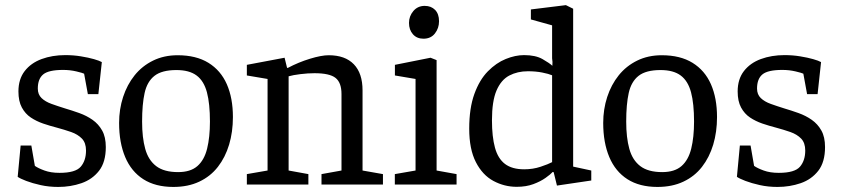

<svg xmlns="http://www.w3.org/2000/svg" viewBox="-20 -719 3281 748"><path d="M206.8 9.3Q170.6 9.3 138.2 2.1Q105.8 -5.1 82 -14.2Q58.2 -23.4 48.9 -30.1L60.4 -152.1H102.1L115.8 -72.8Q128.5 -63.7 153.2 -54.7Q177.9 -45.6 212 -45.6Q274.1 -45.6 294.6 -69.6Q315.1 -93.7 315.1 -132.4Q315.1 -162.4 299.2 -179Q283.2 -195.5 257.1 -204.7Q230.9 -213.8 201.5 -221.7Q174.4 -228.7 147.9 -237.7Q121.5 -246.8 100 -261.2Q78.4 -275.6 65.1 -300.2Q51.8 -324.8 51.8 -362.8Q51.8 -410.5 76.1 -442Q100.4 -473.5 142 -488.9Q183.7 -504.3 234.3 -504.3Q266.3 -504.3 295.3 -499.5Q324.4 -494.8 346.1 -488.6Q367.7 -482.4 376.7 -477.1L363.2 -352.2H322.3L307.7 -431.9Q302.1 -434.9 277.4 -440.8Q252.8 -446.6 225.8 -446.6Q169.5 -446.6 148.4 -429.2Q127.3 -411.8 127.3 -374Q127.3 -350.9 141.9 -336.9Q156.5 -322.9 180.8 -314.2Q205.2 -305.4 233.5 -296.6Q260.7 -288.6 289 -278.5Q317.2 -268.4 340.4 -252.2Q363.7 -235.9 377.9 -210.6Q392.2 -185.3 392.2 -146.2Q392.2 -87.5 365.9 -53.7Q339.5 -19.9 297.2 -5.3Q254.8 9.3 206.8 9.3Z M655.4 9.3Q585.5 9.3 538.4 -20.8Q491.4 -50.9 467.7 -107.1Q444 -163.4 444 -240Q444 -293.5 459.6 -341.3Q475.2 -389 504.4 -425.5Q533.7 -462 576.3 -482.9Q618.9 -503.8 672 -503.8Q744.1 -503.8 792 -474.3Q839.9 -444.8 863.7 -390.8Q887.4 -336.8 887.4 -263Q887.4 -205.1 872.6 -155.6Q857.7 -106 828.8 -68.9Q799.9 -31.8 756.3 -11.3Q712.8 9.3 655.4 9.3ZM673.9 -48.5Q722.1 -48.5 749 -72Q775.9 -95.5 786.9 -140Q797.9 -184.4 797.9 -245.3Q797.9 -315 786.2 -359.3Q774.4 -403.6 746 -424.8Q717.6 -446.1 667.4 -446.1Q610.6 -446.1 581.9 -423.6Q553.2 -401.1 543.4 -356.8Q533.6 -312.5 533.6 -245.3Q533.6 -182.8 545.8 -139Q557.9 -95.2 588.4 -71.9Q619 -48.5 673.9 -48.5Z M941.7 0V-40.7L1022.4 -54.7V-411.4L941.7 -425V-466.4L1088.7 -494.1L1098.4 -454.6H1101.6Q1142.9 -476.5 1187.5 -490.1Q1232.1 -503.8 1260.6 -503.8Q1324.6 -503.8 1358.5 -468.6Q1392.4 -433.5 1392.4 -367V-54.7L1471.9 -40.7V0H1232.5V-40.7L1310.4 -54.7V-352.7Q1310.4 -397.1 1287.3 -415.4Q1264.3 -433.8 1205.2 -433.8Q1179.6 -433.8 1150.4 -430.2Q1121.2 -426.7 1104.4 -421.7V-54.7L1181.4 -40.7V0Z M1518.2 0V-40.7L1598.9 -54.7V-411.4L1518.5 -425V-466.4L1657.3 -494.1L1680.9 -484.8V-54.7L1758.7 -40.7V0ZM1629.8 -568.2Q1604 -568.2 1588.7 -585.5Q1573.4 -602.8 1573.4 -629.9Q1573.4 -656 1590.4 -676.1Q1607.5 -696.1 1634.6 -696.1Q1659.7 -696.1 1675.1 -680.4Q1690.4 -664.7 1690.4 -636.2Q1690.4 -609.3 1674.5 -588.8Q1658.5 -568.2 1629.8 -568.2Z M1993 8.8Q1944.9 8.8 1902.3 -14.1Q1859.7 -37 1833.9 -87.4Q1808 -137.8 1808 -217.8Q1808 -297.5 1828 -352.8Q1848 -408 1880.6 -441.1Q1913.2 -474.2 1950.4 -489.2Q1987.5 -504.3 2021.8 -504.3Q2066.7 -504.3 2093.9 -488.6Q2121.2 -472.9 2131.9 -462.7L2132.4 -477.5L2130.9 -492V-620.3L2048.2 -643.3V-682.2L2184.6 -699L2212.9 -685V-69.9L2283.5 -54.7V-15.8L2149.8 4L2137 -48.2L2133.2 -49.1Q2124.7 -39.6 2105.3 -25.9Q2086 -12.2 2057.9 -1.7Q2029.8 8.8 1993 8.8ZM2022.3 -59.4Q2056.1 -59.4 2086.1 -69.4Q2116.2 -79.4 2130.9 -87.3V-425.7Q2117.6 -431.4 2092.5 -436.4Q2067.5 -441.4 2036.6 -441.4Q1996 -441.4 1964.1 -424.7Q1932.2 -407.9 1914.4 -366.5Q1896.6 -325.1 1896.6 -250.2Q1896.6 -186.4 1908.3 -143.7Q1920 -101 1947.5 -80.2Q1975.1 -59.4 2022.3 -59.4Z M2541.4 9.3Q2471.5 9.3 2424.4 -20.8Q2377.4 -50.9 2353.7 -107.1Q2330 -163.4 2330 -240Q2330 -293.5 2345.6 -341.3Q2361.2 -389 2390.4 -425.5Q2419.7 -462 2462.3 -482.9Q2504.9 -503.8 2558 -503.8Q2630.1 -503.8 2678 -474.3Q2725.9 -444.8 2749.7 -390.8Q2773.4 -336.8 2773.4 -263Q2773.4 -205.1 2758.6 -155.6Q2743.7 -106 2714.8 -68.9Q2685.9 -31.8 2642.3 -11.3Q2598.8 9.3 2541.4 9.3ZM2559.9 -48.5Q2608.1 -48.5 2635 -72Q2661.9 -95.5 2672.9 -140Q2683.9 -184.4 2683.9 -245.3Q2683.9 -315 2672.2 -359.3Q2660.4 -403.6 2632 -424.8Q2603.6 -446.1 2553.4 -446.1Q2496.6 -446.1 2467.9 -423.6Q2439.2 -401.1 2429.4 -356.8Q2419.6 -312.5 2419.6 -245.3Q2419.6 -182.8 2431.8 -139Q2443.9 -95.2 2474.4 -71.9Q2505 -48.5 2559.9 -48.5Z M3008.8 9.3Q2972.6 9.3 2940.2 2.1Q2907.8 -5.1 2884 -14.2Q2860.2 -23.4 2850.9 -30.1L2862.4 -152.1H2904.1L2917.8 -72.8Q2930.5 -63.7 2955.2 -54.7Q2979.9 -45.6 3014 -45.6Q3076.1 -45.6 3096.6 -69.6Q3117.1 -93.7 3117.1 -132.4Q3117.1 -162.4 3101.2 -179Q3085.2 -195.5 3059.1 -204.7Q3032.9 -213.8 3003.5 -221.7Q2976.4 -228.7 2949.9 -237.7Q2923.5 -246.8 2902 -261.2Q2880.4 -275.6 2867.1 -300.2Q2853.8 -324.8 2853.8 -362.8Q2853.8 -410.5 2878.1 -442Q2902.4 -473.5 2944 -488.9Q2985.7 -504.3 3036.3 -504.3Q3068.3 -504.3 3097.3 -499.5Q3126.4 -494.8 3148.1 -488.6Q3169.7 -482.4 3178.7 -477.1L3165.2 -352.2H3124.3L3109.7 -431.9Q3104.1 -434.9 3079.4 -440.8Q3054.8 -446.6 3027.8 -446.6Q2971.5 -446.6 2950.4 -429.2Q2929.3 -411.8 2929.3 -374Q2929.3 -350.9 2943.9 -336.9Q2958.5 -322.9 2982.8 -314.2Q3007.2 -305.4 3035.5 -296.6Q3062.7 -288.6 3091 -278.5Q3119.2 -268.4 3142.4 -252.2Q3165.7 -235.9 3179.9 -210.6Q3194.2 -185.3 3194.2 -146.2Q3194.2 -87.5 3167.9 -53.7Q3141.5 -19.9 3099.2 -5.3Q3056.8 9.3 3008.8 9.3Z"/></svg>

Font: Faustina Light
Style: Regular
Weight: 300
Designer: Alfonso Garcia
Foundry: http://www.omnibus-type.com
Version: Version 1.200